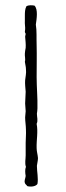

<svg xmlns="http://www.w3.org/2000/svg" viewBox="-20 -712 246 718"><path d="M120 -24C124 -46 118 -69 118 -92C119 -102 122 -111 122 -121C121 -134 117 -146 117 -158C116 -189 123 -219 117 -249C123 -261 118 -274 118 -287C119 -293 120 -301 120 -307C121 -346 117 -385 117 -424C117 -463 118 -506 117 -542C116 -570 118 -597 114 -620C117 -641 123 -677 109 -691C100 -693 86 -693 79 -689C73 -678 73 -665 73 -653V-634C72 -622 75 -610 74 -602C74 -599 73 -595 73 -593C73 -590 76 -587 76 -585C76 -582 74 -579 74 -575C75 -561 77 -547 76 -533C75 -526 73 -519 73 -512C72 -502 76 -491 73 -481C74 -472 77 -463 77 -454C79 -437 75 -425 74 -412C73 -398 75 -384 76 -369C76 -354 74 -340 74 -325C74 -316 76 -306 76 -296C76 -289 74 -281 74 -273C74 -258 77 -242 77 -227C78 -210 76 -194 76 -178V-131C76 -116 72 -102 77 -88C73 -79 74 -65 76 -54C75 -44 70 -37 73 -28C74 -23 79 -21 82 -16C96 -12 114 -15 120 -24Z"/></svg>

Font: FuturaRener
Style: Light
Weight: 300
Designer: BSozoo
Foundry: BSozoo
Version: Version 1.0